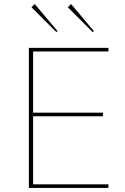

<svg xmlns="http://www.w3.org/2000/svg" viewBox="-20 -931 619 951"><path d="M439 -772 316 -895 332 -911 445 -777ZM259 -772 136 -895 152 -911 265 -777ZM123 0V-694H517V-676H144V-373H490V-355H144V-18H517V0Z"/></svg>

Font: Cantarell Thin
Style: Regular
Weight: 100
Designer: Dave Crossland, Nikolaus Waxweiler, Florian Fecher, Jacques Le Bailly, Eben Sorkin, Alexei Vanyashin, Alexios Zavras, Em
Version: Version 0.303